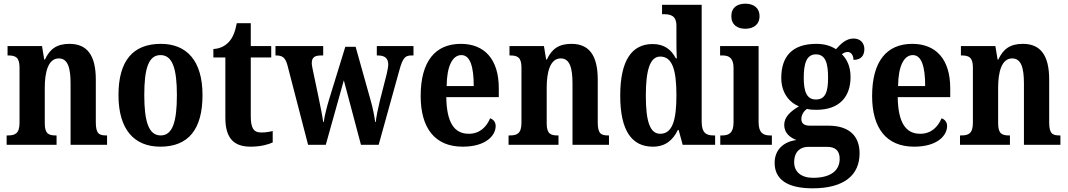

<svg xmlns="http://www.w3.org/2000/svg" viewBox="-20 -786 5797 1042"><path d="M16 0H287V-51H283C245 -51 223 -59 223 -116V-311C223 -393 241 -469 299 -469C348 -469 363 -418 363 -333V0H561V-51H557C518 -51 500 -60 500 -122V-354C500 -490 450 -548 357 -548C287 -548 250 -519 224 -463H220L208 -536H21V-485H25C63 -485 86 -476 86 -420V-120C86 -60 61 -51 22 -51H16Z M850 10C1001 10 1079 -82 1079 -270C1079 -457 993 -548 853 -548C702 -548 623 -457 623 -270C623 -82 709 10 850 10ZM852 -51C787 -51 763 -126 763 -270C763 -414 786 -487 851 -487C916 -487 940 -414 940 -270C940 -126 917 -51 852 -51Z M1341 10C1399 10 1441 -4 1460 -13V-75C1441 -70 1420 -67 1397 -67C1355 -67 1341 -93 1341 -156V-474H1452V-536H1341V-660H1265C1256 -612 1243 -583 1226 -563C1208 -541 1179 -522 1138 -520V-474H1203V-147C1203 -31 1253 10 1341 10Z M1540 -432 1652 0H1748L1846 -350L1939 0H2035L2148 -407C2166 -472 2179 -485 2213 -485H2224V-536H2025V-485H2031C2068 -485 2087 -470 2087 -436C2087 -425 2083 -403 2079 -386L2041 -237C2030 -192 2023 -155 2019 -124H2016C2013 -150 2003 -202 1993 -236L1910 -532H1854L1765 -243C1754 -206 1741 -156 1737 -124H1734C1730 -155 1718 -214 1708 -262L1679 -400C1676 -415 1672 -432 1672 -443C1672 -476 1689 -485 1724 -485H1734V-536H1475V-485H1478C1512 -485 1528 -475 1540 -432Z M2491 10C2619 10 2670 -52 2670 -102C2670 -124 2657 -138 2640 -144C2620 -97 2584 -60 2524 -60C2445 -60 2404 -121 2402 -259H2687V-307C2687 -465 2609 -548 2481 -548C2342 -548 2263 -453 2263 -265C2263 -91 2340 10 2491 10ZM2551 -319H2404C2405 -428 2436 -487 2484 -487C2532 -487 2551 -423 2551 -319Z M2740 0H3011V-51H3007C2969 -51 2947 -59 2947 -116V-311C2947 -393 2965 -469 3023 -469C3072 -469 3087 -418 3087 -333V0H3285V-51H3281C3242 -51 3224 -60 3224 -122V-354C3224 -490 3174 -548 3081 -548C3011 -548 2974 -519 2948 -463H2944L2932 -536H2745V-485H2749C2787 -485 2810 -476 2810 -420V-120C2810 -60 2785 -51 2746 -51H2740Z M3523 10C3591 10 3632 -25 3659 -81H3663L3685 0H3861V-51H3853C3812 -51 3788 -65 3788 -126V-760H3573V-709H3580C3619 -709 3651 -702 3651 -646V-580C3651 -542 3651 -500 3653 -469H3648C3624 -515 3587 -547 3522 -547C3410 -547 3346 -460 3346 -267C3346 -75 3410 10 3523 10ZM3563 -60C3507 -60 3485 -128 3485 -267C3485 -404 3507 -479 3563 -479C3630 -479 3651 -404 3651 -268C3651 -133 3629 -60 3563 -60Z M4025 -630C4067 -630 4102 -651 4102 -698C4102 -746 4067 -766 4025 -766C3982 -766 3949 -746 3949 -698C3949 -651 3982 -630 4025 -630ZM3889 0H4169V-51H4159C4123 -51 4097 -64 4097 -123V-536H3888V-485H3901C3936 -485 3961 -472 3961 -417V-122C3961 -64 3936 -51 3899 -51H3889Z M4390 236C4563 236 4645 163 4645 46C4645 -45 4592 -104 4475 -104H4375C4347 -104 4329 -114 4329 -140C4329 -165 4345 -186 4360 -195C4371 -191 4397 -190 4410 -190C4538 -190 4596 -263 4596 -368C4596 -428 4575 -465 4549 -492C4558 -498 4567 -504 4581 -504C4596 -504 4612 -489 4612 -461C4656 -461 4671 -488 4671 -520C4671 -550 4651 -577 4613 -577C4569 -577 4541 -545 4517 -519C4489 -537 4455 -548 4410 -548C4280 -548 4220 -480 4220 -363C4220 -285 4261 -231 4316 -209C4269 -181 4236 -151 4236 -108C4236 -62 4270 -39 4302 -26C4233 -17 4184 26 4184 98C4184 187 4252 236 4390 236ZM4408 -246C4357 -246 4342 -291 4342 -364C4342 -441 4357 -491 4408 -491C4460 -491 4474 -443 4474 -365C4474 -290 4461 -246 4408 -246ZM4392 179C4329 179 4290 147 4290 95C4290 29 4332 11 4366 11H4468C4514 11 4537 32 4537 76C4537 137 4492 179 4392 179Z M4941 10C5069 10 5120 -52 5120 -102C5120 -124 5107 -138 5090 -144C5070 -97 5034 -60 4974 -60C4895 -60 4854 -121 4852 -259H5137V-307C5137 -465 5059 -548 4931 -548C4792 -548 4713 -453 4713 -265C4713 -91 4790 10 4941 10ZM5001 -319H4854C4855 -428 4886 -487 4934 -487C4982 -487 5001 -423 5001 -319Z M5190 0H5461V-51H5457C5419 -51 5397 -59 5397 -116V-311C5397 -393 5415 -469 5473 -469C5522 -469 5537 -418 5537 -333V0H5735V-51H5731C5692 -51 5674 -60 5674 -122V-354C5674 -490 5624 -548 5531 -548C5461 -548 5424 -519 5398 -463H5394L5382 -536H5195V-485H5199C5237 -485 5260 -476 5260 -420V-120C5260 -60 5235 -51 5196 -51H5190Z"/></svg>

Font: Noto Serif Devanagari Condensed
Style: Bold
Weight: 700
Width: 3
Designer: Universal Thirst, Indian Type Foundry and the Monotype Design Team
Foundry: Monotype Imaging Inc.
Version: Version 2.004